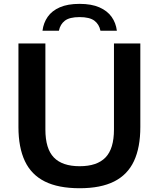

<svg xmlns="http://www.w3.org/2000/svg" viewBox="-20 -965 822 994"><path d="M392.5 9.5Q282 9.5 212 -25.5Q142 -60.5 108.8 -131Q75.5 -201.5 75.5 -307.5V-740H215V-294.5Q215 -195 258.8 -149.8Q302.5 -104.5 392.5 -104.5Q482.5 -104.5 526.2 -149.8Q570 -195 570 -294.5V-740H706.5V-307.5Q706.5 -201.5 673.5 -131Q640.5 -60.5 571 -25.5Q501.5 9.5 392.5 9.5ZM200 -806Q205 -846.5 227 -878Q249 -909.5 289.8 -927.2Q330.5 -945 392 -945Q453.5 -945 494.5 -927Q535.5 -909 557.8 -877.8Q580 -846.5 585 -806H500Q493.5 -839 468.8 -857.8Q444 -876.5 392 -876.5Q340 -876.5 315.8 -857.8Q291.5 -839 285 -806Z"/></svg>

Font: Encode Sans SemiExpanded SemiBold
Style: Regular
Weight: 600
Width: 6
Designer: Multiple Designers
Foundry: Impallari Type
Version: Version 3.002